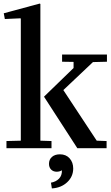

<svg xmlns="http://www.w3.org/2000/svg" viewBox="-20 -826 618 1070"><path d="M201 -806 205 -804V-42L267 -40V0H16V-40L96 -42V-722L94 -724L7 -720L1 -752ZM226 -288 390 -447V-481L326 -482V-522H576V-482L498 -480L333 -324L519 -42L574 -40V0H411L226 -286ZM325 123Q312 131 296 131Q277 131 265 119Q253 107 253 87Q253 63 269.5 48.5Q286 34 314 34Q348 34 368 56.5Q388 79 388 113Q388 158 354.5 189.5Q321 221 269 224L264 192Q292 187 309 169.5Q326 152 325 123Z"/></svg>

Font: Minipax
Style: Bold
Weight: 500
Designer: Raphaël Ronot, Igor Stepanchenko (Cyrillic)
Foundry: steppetype
Version: Version 1.002